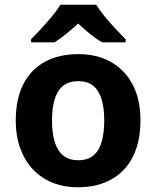

<svg xmlns="http://www.w3.org/2000/svg" viewBox="-20 -786 665 816"><path d="M577 -274Q577 -206 558.5 -153Q540 -100 505.5 -64Q471 -28 422 -9Q373 10 311 10Q253 10 205 -9Q157 -28 122 -64Q87 -100 67 -153Q47 -206 47 -274Q47 -365 79 -428Q111 -491 171 -523.5Q231 -556 314 -556Q391 -556 450 -523.5Q509 -491 543 -428Q577 -365 577 -274ZM201 -274Q201 -221 212.5 -183Q224 -145 248.5 -125Q273 -105 313 -105Q352 -105 376.5 -125Q401 -145 412 -183Q423 -221 423 -274Q423 -328 411.5 -365Q400 -402 376 -421.5Q352 -441 312 -441Q254 -441 227.5 -398Q201 -355 201 -274ZM389 -766Q403 -743 425.5 -715.5Q448 -688 472 -662.5Q496 -637 514 -619V-606H414Q388 -621 363 -641.5Q338 -662 312 -686Q286 -662 262 -642.5Q238 -623 212 -606H112V-619Q131 -638 154.5 -663.5Q178 -689 200.5 -716Q223 -743 237 -766Z"/></svg>

Font: Noto Sans Lao Looped
Style: Bold
Weight: 700
Designer: Mark Frömberg, Ben Mitchell
Foundry: The Fontpad Ltd
Version: Version 1.001